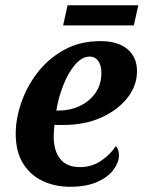

<svg xmlns="http://www.w3.org/2000/svg" viewBox="-20 -703 548 733"><path d="M247 10Q190 10 143 -12Q96 -34 68 -79Q40 -124 40 -193Q40 -249 61 -310.5Q82 -372 123 -425.5Q164 -479 224.5 -512.5Q285 -546 363 -546Q430 -546 466.5 -515.5Q503 -485 503 -431Q503 -376 466.5 -329.5Q430 -283 367 -254.5Q304 -226 223 -226H188Q187 -216 186 -205Q185 -194 185 -183Q185 -127 210 -96Q235 -65 285 -65Q331 -65 367 -90Q403 -115 422 -145Q434 -134 434 -109Q434 -84 414 -56Q394 -28 352.5 -9Q311 10 247 10ZM203 -281Q249 -281 286 -299Q323 -317 345 -349Q367 -381 367 -424Q367 -454 355 -470.5Q343 -487 323 -487Q293 -487 266.5 -456Q240 -425 221.5 -377.5Q203 -330 195 -281ZM221 -606 238 -683H508L491 -606Z"/></svg>

Font: Noto Serif SemiCondensed
Style: Bold Italic
Weight: 700
Width: 4
Italic angle: -12°
Designer: Monotype Design Team
Foundry: Monotype Imaging Inc.
Version: Version 2.014